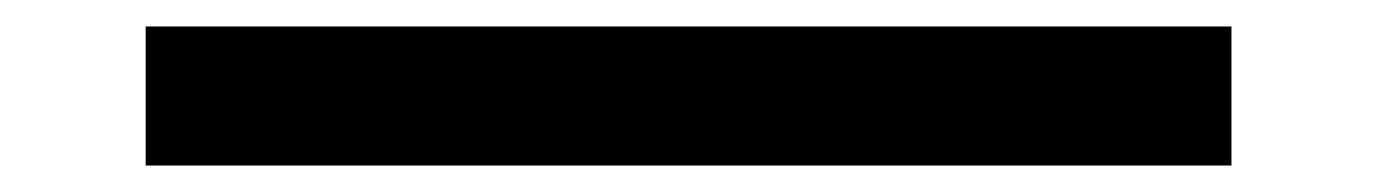

<svg xmlns="http://www.w3.org/2000/svg" viewBox="-20 -433 1040 145"><path d="M90 -308V-413H910V-308Z"/></svg>

Font: M PLUS 2 Thin Medium
Style: Regular
Weight: 500
Version: Version 1.001